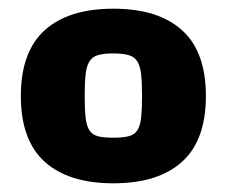

<svg xmlns="http://www.w3.org/2000/svg" viewBox="-20 -767 522 442"><path d="M241 -450Q263 -450 276.5 -453.5Q290 -457 296.5 -467.5Q303 -478 305 -497Q307 -516 307 -546Q307 -576 305 -595Q303 -614 296.5 -625Q290 -636 276.5 -640Q263 -644 241 -644Q218 -644 205 -640Q192 -636 185.5 -625Q179 -614 177 -595Q175 -576 175 -546Q175 -516 177 -497Q179 -478 185.5 -467.5Q192 -457 205 -453.5Q218 -450 241 -450ZM241 -345Q138 -345 83 -394.5Q28 -444 28 -546Q28 -648 83 -697.5Q138 -747 241 -747Q344 -747 399 -697.5Q454 -648 454 -546Q454 -444 399 -394.5Q344 -345 241 -345Z"/></svg>

Font: Encode Sans Narrow
Style: ExtraBold
Weight: 800
Designer: Pablo Impallari, Andres Torresi
Foundry: Pablo Impallari, Andres Torresi
Version: Version 1.000; ttfautohint (v1.00) -l 8 -r 50 -G 200 -x 14 -